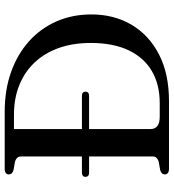

<svg xmlns="http://www.w3.org/2000/svg" viewBox="19 -759 740 818"><g transform="rotate(-90 389.0 -350.0)"><path d="M44.5 -356Q44.5 -363 49.2 -367Q54 -371 62 -371H390Q398.5 -371 403 -367Q407.5 -363 407.5 -356Q407.5 -348.5 403 -344.5Q398.5 -340.5 390 -340.5H61.5Q53.5 -340.5 49 -344.5Q44.5 -348.5 44.5 -356ZM55 -17.5Q55 -32.5 73.5 -37.5L107 -43.5Q119 -46.5 125.2 -53Q131.5 -59.5 131.5 -70V-630Q131.5 -640.5 125.2 -647Q119 -653.5 107 -656.5L73.5 -662.5Q55 -667.5 55 -682.5Q55 -691 61 -695.5Q67 -700 79 -700H321.5Q415 -700 491.2 -672.8Q567.5 -645.5 622.5 -596Q677.5 -546.5 707 -479Q736.5 -411.5 736.5 -330.5Q736.5 -234.5 692.8 -160Q649 -85.5 566.5 -42.8Q484 0 367 0H79Q67 0 61 -4.8Q55 -9.5 55 -17.5ZM359 -39.5Q438 -39.5 495.2 -73Q552.5 -106.5 583.8 -172.2Q615 -238 615 -333.5Q615 -408.5 593.8 -468.8Q572.5 -529 532.5 -571.8Q492.5 -614.5 436 -637.5Q379.5 -660.5 309 -660.5H248V-80.5Q248 -59.5 261 -49.5Q274 -39.5 300.5 -39.5Z"/></g></svg>

Font: Fraunces 18pt
Style: Regular
Weight: 400
Version: Version 1.000;[b76b70a41]